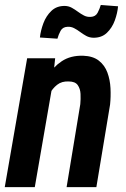

<svg xmlns="http://www.w3.org/2000/svg" viewBox="-21 -767 518 787"><path d="M192.4 -408.7 121.6 0H-1.5L90.3 -528.3H205.1ZM151.4 -282.2 121.1 -281.2Q125 -323.2 137.2 -368.7Q149.4 -414.1 172.9 -453.1Q196.3 -492.2 232.2 -516.1Q268.1 -540 319.8 -538.6Q360.4 -537.1 384.3 -518.3Q408.2 -499.5 419.2 -469.7Q430.2 -439.9 431.9 -405.5Q433.6 -371.1 430.2 -338.4L374 0H252L308.1 -339.8Q310.1 -360.8 309.1 -382.1Q308.1 -403.3 297.6 -418.2Q287.1 -433.1 260.7 -433.1Q232.4 -434.6 213.1 -419.4Q193.8 -404.3 181.4 -380.4Q168.9 -356.4 162.1 -330.1Q155.3 -303.7 151.4 -282.2ZM392.1 -746.6 462.9 -741.2Q460.4 -712.9 449.5 -682.9Q438.5 -652.8 417 -632.3Q395.5 -611.8 361.3 -612.3Q345.2 -612.8 332.3 -619.9Q319.3 -627 307.4 -636Q295.4 -645 282.7 -651.6Q270 -658.2 255.4 -657.2Q235.8 -656.2 227.3 -640.6Q218.8 -625 214.4 -608.4L142.6 -613.3Q145.5 -641.1 156.7 -671.4Q168 -701.7 189.7 -722.4Q211.4 -743.2 245.1 -742.7Q260.7 -742.2 273.4 -735.1Q286.1 -728 298.3 -719Q310.5 -710 323.2 -703.4Q335.9 -696.8 351.1 -697.8Q370.6 -698.7 379.2 -714.8Q387.7 -731 392.1 -746.6Z"/></svg>

Font: Roboto Condensed SemiBold
Style: Italic
Weight: 600
Italic angle: -12°
Designer: Christian Robertson
Foundry: Google
Version: Version 3.008; 2023